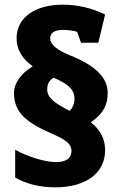

<svg xmlns="http://www.w3.org/2000/svg" viewBox="-20 -790 516 822"><path d="M217 12C349 12 430 -50 430 -147C430 -196 409 -235 369 -266C424 -305 441 -342 441 -392C441 -455 394 -507 280 -553C226 -575 195 -598 195 -626C195 -650 213 -662 253 -662C272 -662 291 -659 310 -654L327 -607H401L430 -728C372 -756 311 -770 249 -770C130 -770 51 -715 51 -626C51 -579 74 -539 120 -506C69 -475 40 -434 40 -392C40 -309 91 -267 197 -220C236 -202 286 -184 286 -144C286 -112 263 -96 218 -96C173 -96 96 -120 45 -149V-30C93 -2 151 12 217 12ZM279 -315C223 -344 182 -368 182 -407C182 -430 191 -447 210 -457C274 -430 299 -405 299 -367C299 -348 292 -330 279 -315Z"/></svg>

Font: Frost ExtraBold
Style: Regular
Weight: 800
Designer: Lee Frost
Foundry: Lee Frost for Ice Communication Norge AS
Version: Version 2.011;hotconv 1.0.107;makeotfexe 2.5.65593